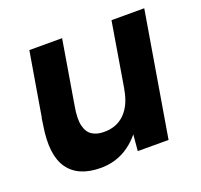

<svg xmlns="http://www.w3.org/2000/svg" viewBox="-96 -608 761 727"><g transform="rotate(-20 284.5 -244.0)"><path d="M346 0 354 -92 422 -500H554L470 0ZM46 -233 91 -500H223L180 -243ZM180 -243Q171 -193 178 -164.5Q185 -136 204 -124Q223 -112 250 -112Q302 -111 335 -144Q368 -177 378 -238L422 -237Q409 -157 376.5 -101.5Q344 -46 297.5 -17Q251 12 194 12Q103 12 63.5 -44Q24 -100 43 -215L47 -243Z"/></g></svg>

Font: Figtree
Style: Bold Italic
Weight: 700
Italic angle: -9.5°
Foundry: Erik Kennedy
Version: Version 2.001;gftools[0.9.30]